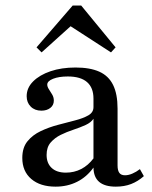

<svg xmlns="http://www.w3.org/2000/svg" viewBox="-20 -676 558 707"><path d="M184.7 11.3Q128.2 11.3 95.2 -16.9Q62.1 -45.2 62.1 -94.4Q62.1 -132.3 81 -155.6Q100 -179 129.8 -193.1Q159.7 -207.3 193.1 -216.1Q226.6 -225 256.5 -232.7Q286.3 -240.3 305.2 -251.2Q324.2 -262.1 324.2 -281.5V-312.9Q324.2 -353.2 300.4 -373.8Q276.6 -394.4 229.8 -394.4Q196.8 -394.4 175.4 -385.9Q154 -377.4 154 -364.5Q154 -356.5 160.1 -347.2Q166.1 -337.9 172.2 -327.8Q178.2 -317.7 178.2 -305.6Q178.2 -288.7 165.3 -278.6Q152.4 -268.5 132.3 -268.5Q108.1 -268.5 93.1 -283.5Q78.2 -298.4 78.2 -321.8Q78.2 -352.4 102 -376.2Q125.8 -400 166.1 -413.7Q206.5 -427.4 258.1 -427.4Q311.3 -427.4 345.6 -412.1Q379.8 -396.8 396.4 -363.3Q412.9 -329.8 412.9 -275.8V-66.9Q412.9 -48.4 419.4 -39.5Q425.8 -30.6 440.3 -30.6Q453.2 -30.6 467.3 -36.7Q481.5 -42.7 495.2 -53.2L509.7 -27.4Q487.9 -8.1 462.9 1.6Q437.9 11.3 406.5 11.3Q325 11.3 324.2 -58.9Q299.2 -24.2 263.7 -6.5Q228.2 11.3 184.7 11.3ZM222.6 -40.3Q253.2 -40.3 279 -53.6Q304.8 -66.9 324.2 -92.7V-238.7Q315.3 -225 295.2 -215.7Q275 -206.5 250.4 -198.4Q225.8 -190.3 203.6 -179.4Q181.5 -168.5 166.5 -151.2Q151.6 -133.9 151.6 -105.6Q151.6 -75 170.2 -57.7Q188.7 -40.3 222.6 -40.3ZM133.1 -483.1 114.5 -501.6 247.6 -655.6H279L405.6 -501.6L388.7 -483.1L219.4 -592.7L262.9 -600Z"/></svg>

Font: Playfair 12pt Medium
Style: Regular
Weight: 500
Designer: Claus Eggers Sørensen
Foundry: Claus Eggers Sørensen
Version: Version 2.000;gftools[0.9.28]